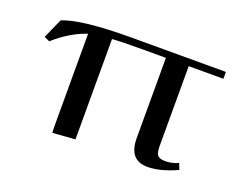

<svg xmlns="http://www.w3.org/2000/svg" viewBox="-79 -583 928 734"><g transform="rotate(20 385.5 -216.0)"><path d="M32.2 -328.1 67.9 -408.2Q142.6 -439 348.1 -439H729V-411.1H587.9V-86.9Q587.9 -59.1 595.9 -49.1Q604 -39.1 627 -39.1Q654.3 -39.1 680.2 -50.8L689.9 -25.9Q622.6 4.9 570.8 4.9Q495.1 4.9 495.1 -85V-411.1H404.8Q314 -411.1 276.9 -408.2V0L185.1 6.8L184.1 -19V-396Q115.7 -373 54.2 -317.9Z"/></g></svg>

Font: Dehuti Alt
Style: Bold
Weight: 700
Version: Version 1.2